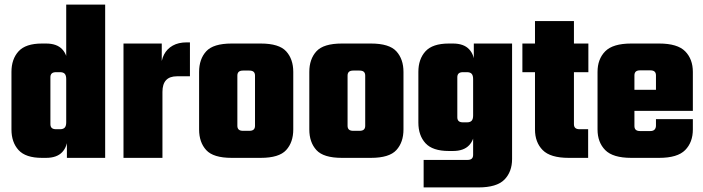

<svg xmlns="http://www.w3.org/2000/svg" viewBox="-20 -689 3069 838"><path d="M200 -240H30V-375Q30 -431 61 -465Q92 -499 163 -499H181Q228 -499 251.5 -474Q275 -449 275 -407V-317H269V-344Q269 -360 262.5 -367Q256 -374 242 -374H225Q212 -374 206 -368.5Q200 -363 200 -352ZM269 -669H439V0H272V-95H269ZM30 -259H200V-147Q200 -136 206 -130.5Q212 -125 225 -125H242Q256 -125 262.5 -132Q269 -139 269 -155V-182H275V-92Q275 -50 251.5 -25Q228 0 181 0H163Q92 0 61 -34Q30 -68 30 -124Z M809 -504V-356H752Q689 -356 689 -288V-261H683V-392Q683 -426 696 -451Q709 -476 734 -490Q759 -504 794 -504ZM689 0H519V-499H686V-384L689 -404Z M1093 -231V-359Q1093 -370 1087 -375.5Q1081 -381 1068 -381H1053V-499H1118Q1198 -499 1229 -465Q1260 -431 1260 -375V-231ZM1093 -140V-244H1260V-124Q1260 -68 1229 -34Q1198 0 1118 0H1053V-118H1068Q1081 -118 1087 -123.5Q1093 -129 1093 -140ZM1016 -359V-231H849V-375Q849 -431 880 -465Q911 -499 991 -499H1056V-381H1041Q1028 -381 1022 -375.5Q1016 -370 1016 -359ZM1016 -244V-140Q1016 -129 1022 -123.5Q1028 -118 1041 -118H1056V0H991Q911 0 880 -34Q849 -68 849 -124V-244Z M1574 -231V-359Q1574 -370 1568 -375.5Q1562 -381 1549 -381H1534V-499H1599Q1679 -499 1710 -465Q1741 -431 1741 -375V-231ZM1574 -140V-244H1741V-124Q1741 -68 1710 -34Q1679 0 1599 0H1534V-118H1549Q1562 -118 1568 -123.5Q1574 -129 1574 -140ZM1497 -359V-231H1330V-375Q1330 -431 1361 -465Q1392 -499 1472 -499H1537V-381H1522Q1509 -381 1503 -375.5Q1497 -370 1497 -359ZM1497 -244V-140Q1497 -129 1503 -123.5Q1509 -118 1522 -118H1537V0H1472Q1392 0 1361 -34Q1330 -68 1330 -124V-244Z M1806 -259H1976V-177Q1976 -166 1982 -160.5Q1988 -155 2001 -155H2018Q2032 -155 2038.5 -162Q2045 -169 2045 -185V-212H2051V-122Q2051 -80 2027.5 -55Q2004 -30 1957 -30H1939Q1868 -30 1837 -64Q1806 -98 1806 -154ZM1976 -240H1806V-375Q1806 -431 1837 -465Q1868 -499 1939 -499H1957Q2004 -499 2027.5 -474Q2051 -449 2051 -407V-317H2045V-344Q2045 -360 2038.5 -367Q2032 -374 2018 -374H2001Q1988 -374 1982 -368.5Q1976 -363 1976 -352ZM2045 -13V-41H2215V5Q2215 61 2181.5 95Q2148 129 2068 129H1829V9H2020Q2033 9 2039 3.5Q2045 -2 2045 -13ZM2215 -30H2045V-404H2048V-499H2215Z M2485 -597V-147Q2485 -136 2491 -130.5Q2497 -125 2510 -125H2547V0H2462Q2382 0 2348.5 -34Q2315 -68 2315 -124V-597ZM2548 -499V-374H2260V-499Z M2749 -360V-139Q2749 -128 2755 -122.5Q2761 -117 2774 -117H2803V0H2735Q2655 0 2621.5 -34Q2588 -68 2588 -124V-375Q2588 -431 2621.5 -465Q2655 -499 2735 -499H2802V-382H2774Q2761 -382 2755 -376.5Q2749 -371 2749 -360ZM2843 -227V-360Q2843 -371 2837 -376.5Q2831 -382 2818 -382H2797V-499H2857Q2937 -499 2970.5 -465Q3004 -431 3004 -375V-227ZM2843 -141V-169H3004V-124Q3004 -68 2970.5 -34Q2937 0 2857 0H2797V-117H2818Q2831 -117 2837 -123.5Q2843 -130 2843 -141ZM3004 -297V-205H2629V-297Z"/></svg>

Font: Teko Variable Light
Style: Regular
Weight: 300
Designer: Manushi Parikh, Jonny Pinhorn
Foundry: Indian Type Foundry
Version: Version 3.000